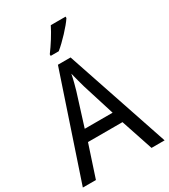

<svg xmlns="http://www.w3.org/2000/svg" viewBox="-225 -1051 1020 1157"><g transform="rotate(-30 285.0 -472.0)"><path d="M425 -934V-944H322C300 -899 262 -839 229 -795V-784H285C330 -820 400 -895 425 -934ZM478 0H569L328 -716H240L0 0H91L164 -222H404ZM311 -524 381 -301H187L257 -524C265 -551 276 -592 283 -629C289 -602 305 -547 311 -524Z"/></g></svg>

Font: Noto Sans Malayalam SemiCondensed
Style: Regular
Weight: 400
Width: 4
Designer: Jelle Bosma - Monotype Design Team
Foundry: Monotype Imaging Inc.
Version: Version 2.104